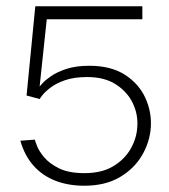

<svg xmlns="http://www.w3.org/2000/svg" viewBox="-20 -583 541 613"><path d="M249 10Q197.8 10 156.3 -6.2Q114.8 -22.5 86.6 -54.6Q58.3 -86.7 45 -133.7L91.3 -137.2Q91.7 -134 98.1 -117.2Q104.5 -100.5 121.3 -80.5Q138.2 -60.5 169 -45.3Q199.8 -30.2 249.7 -30.2Q304.2 -30.2 340.6 -51.7Q377 -73.2 396.7 -107.1Q416.3 -141 418.3 -177.7Q421.3 -217.3 404 -253.5Q386.7 -289.7 350.4 -313.3Q314.2 -337 258 -337Q216.3 -337 187.3 -326.8Q158.3 -316.5 140.8 -302.9Q123.2 -289.3 115 -278.6Q106.8 -267.8 106.8 -266.8L64.8 -278L92.7 -563H434.5V-521.5H129.3L106.5 -306.8Q106.5 -306.8 115.3 -316.8Q124.2 -326.8 143 -339.9Q161.8 -353 192.1 -363Q222.3 -373 265.2 -373Q334.5 -373 379 -344.2Q423.5 -315.5 444.1 -270.4Q464.7 -225.3 461.5 -176.5Q458.3 -129.3 433.1 -86.5Q407.8 -43.7 361.6 -16.8Q315.3 10 249 10Z"/></svg>

Font: Darker Grotesque Light
Style: Regular
Weight: 300
Designer: Gabriel Lam
Foundry: TypeRant
Version: Version 1.000;gftools[0.9.28]